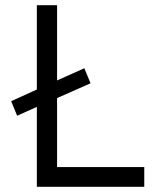

<svg xmlns="http://www.w3.org/2000/svg" viewBox="-20 -720 625 740"><path d="M122 0V-308L46 -274L23 -330L122 -375V-700H200V-410L305 -457L329 -399L200 -342V-76H536V0Z"/></svg>

Font: Lexend Deca Light
Style: Regular
Weight: 300
Designer: Bonnie Shaver-Troup, Thomas Jockin
Foundry: Lexend
Version: Version 1.008; ttfautohint (v1.8.4.7-5d5b)